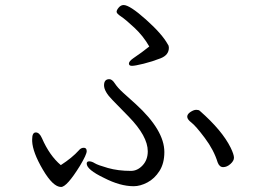

<svg xmlns="http://www.w3.org/2000/svg" viewBox="-20 -736 1040 764"><path d="M108 -182Q108 -209 122.5 -209Q137 -209 147 -186Q177 -117 222 -79Q267 -108 294 -138Q302 -148 313.5 -148Q325 -148 325 -134.5Q325 -121 298 -76Q246 8 223 8Q191 8 150.5 -61Q110 -130 108 -174ZM898 -148Q911 -121 911 -108.5Q911 -96 897 -83.5Q883 -71 868 -71Q853 -71 846 -90Q831 -139 795 -187Q759 -235 742 -248Q725 -261 725 -271.5Q725 -282 738 -290.5Q751 -299 761 -299Q771 -299 775 -295Q864 -217 898 -148ZM568 -134Q568 -194 492 -272Q461 -304 427.5 -338Q394 -372 394 -396.5Q394 -421 415 -421Q426 -421 437 -404Q448 -387 470 -367Q492 -347 520 -322Q634 -218 634 -131Q634 -86 614.5 -55.5Q595 -25 566.5 -10Q538 5 512 5Q458 5 394 -28Q325 -61 325 -85Q325 -94 335 -94Q345 -94 357 -86.5Q369 -79 409.5 -67.5Q450 -56 501 -56Q527 -56 547.5 -78Q568 -100 568 -134ZM574 -551Q550 -593 514.5 -626Q479 -659 461.5 -670.5Q444 -682 444 -689Q444 -696 452.5 -706Q461 -716 472 -716Q496 -716 560.5 -658.5Q625 -601 648 -559Q652 -554 652 -546Q652 -517 619 -504Q586 -491 551.5 -482.5Q517 -474 505 -474Q493 -474 493 -483Q493 -492 510 -504Q547 -529 574 -551Z"/></svg>

Font: LXGW WenKai
Style: Regular
Weight: 400
Designer: LXGW / Fontworks Inc.
Foundry: LXGW / Fontworks Inc.
Version: Version 1.520; June 14, 2025